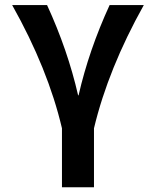

<svg xmlns="http://www.w3.org/2000/svg" viewBox="-20 -540 632 779"><path d="M361.3 219.7H231.4V-19.5Q174.8 -260.7 29.3 -519.5H170.9Q254.9 -336.9 296.9 -153.3H298.8Q340.8 -336.9 424.8 -519.5H563.5Q418.9 -260.7 361.3 -19.5Z"/></svg>

Font: Mgen+ 1c bold
Style: Bold
Weight: 700
Designer: [Source Han Sans]
Ryoko NISHIZUKA  (kana & ideographs); Paul D. Hunt (Latin, Greek & Cyrillic); Wenlong ZHANG  (bopomofo
Version: Version 1.059.20150602